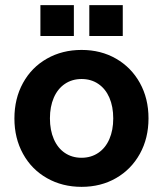

<svg xmlns="http://www.w3.org/2000/svg" viewBox="-20 -710 633 746"><path d="M36 -249.6Q36 -327.1 69.4 -387.7Q102.8 -448.4 162.4 -482.2Q222 -516 297 -516Q372 -516 431 -482Q490 -448 523.5 -387.7Q557 -327.3 557 -250.2Q557 -173 523.5 -112.5Q490 -52 431 -18Q372 16 297 16Q222 16 162.4 -17.9Q102.8 -51.7 69.4 -112.4Q36 -173 36 -249.6ZM420 -249.8Q420 -296 405 -330.5Q390 -365 362 -384Q334.1 -403 297 -403Q260 -403 232 -384Q204 -365 189 -330.3Q174 -295.7 174 -250Q174 -204.3 189.1 -169.5Q204.2 -134.6 232.1 -115.8Q260 -97 296.8 -97Q333.6 -97 361.8 -116Q390 -135 405 -169.7Q420 -204.3 420 -249.8ZM327 -690H457V-570H327ZM137 -690H267V-570H137Z"/></svg>

Font: Uncut Sans Variable
Style: Regular
Weight: 400
Designer: Kasper Nordkvist
Foundry: UNCUT.wtf
Version: Version 1.303;Glyphs 3.1.2 (3151)